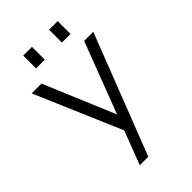

<svg xmlns="http://www.w3.org/2000/svg" viewBox="-261 -768 1056 1056"><g transform="rotate(-45 266.5 -240.0)"><path d="M103 -500H27L243 4L168 200H234L506 -500H435L277 -86ZM141 -580H209V-680H141ZM342 -580H409V-680H342Z"/></g></svg>

Font: Perun Light
Style: Regular
Weight: 300
Foundry: Copyright (c) Stefan Peev, Context Ltd, 2016
Version: Version 1.089